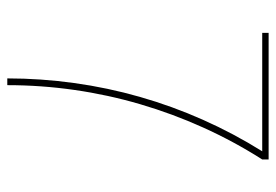

<svg xmlns="http://www.w3.org/2000/svg" viewBox="-138 -638 775 540"><g transform="rotate(90 250.0 -367.5)"><path d="M200 0Q200 -94 213 -188Q226 -282 252 -373Q278 -464 316.5 -550.5Q355 -637 405 -717H72V-735H428V-717Q377 -637 338 -550.5Q299 -464 272.5 -373.5Q246 -283 232.5 -189Q219 -95 219 0Z"/></g></svg>

Font: iosevka_custom_sans_ss08 Thin
Style: Regular
Weight: 100
Designer: Belleve Invis
Foundry: Belleve Invis
Version: Version 10.3.0; ttfautohint (v1.8.3)